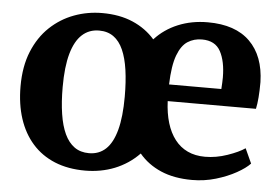

<svg xmlns="http://www.w3.org/2000/svg" viewBox="-45 -631 1025 704"><g transform="rotate(5 467.5 -279.5)"><path d="M291.7 11Q228.4 11 179.4 -9.1Q130.5 -29.3 97.1 -67Q63.6 -104.7 46.2 -157.9Q28.9 -211 28.9 -276.6Q28.9 -349.9 51.4 -404.8Q73.9 -459.8 112.7 -496.5Q151.5 -533.2 201 -551.6Q250.4 -570 304.6 -570Q368.6 -570 417.2 -549Q465.8 -528 498.6 -490.2Q533.7 -528.7 583.4 -549.3Q633.1 -570 693.1 -570Q794.5 -570 848 -517.1Q901.5 -464.2 903.9 -368.3Q903.9 -335.8 901.9 -311.7Q900 -287.6 896 -269.3H571.2Q573.1 -224.7 583.8 -189.3Q594.6 -153.8 613.9 -128.9Q633.1 -104 660.9 -91Q688.6 -77.9 725.1 -77.9Q765.9 -77.9 807.1 -92.2Q848.4 -106.4 871 -122L895.8 -67.7Q879.7 -50.4 847.1 -32.2Q814.5 -14 772.4 -1.5Q730.2 11 685.1 11Q618.5 11 569.9 -10.1Q521.3 -31.2 489.6 -69.3Q470.3 -49.3 447.7 -34.2Q425 -19.1 399.8 -9Q374.6 1 347.2 6Q319.8 11 291.7 11ZM183 -287Q183 -231.9 189.7 -188.6Q196.3 -145.4 210.3 -115.4Q224.4 -85.4 246.5 -69.6Q268.6 -53.9 300 -53.9Q336.9 -53.9 361.9 -77.3Q386.9 -100.7 399.9 -149.1Q412.9 -197.5 412.9 -272Q412.9 -326.6 406.7 -369.9Q400.5 -413.1 387.1 -443.3Q373.7 -473.5 351.8 -489.3Q329.9 -505.1 298.4 -505.1Q261.7 -505.1 236 -481.7Q210.2 -458.3 196.6 -410.2Q183 -362 183 -287ZM570.8 -330.6H763.2Q764 -341.1 764.5 -352.6Q765.1 -364.2 765.1 -372.8Q765 -432.5 745.4 -468.9Q725.8 -505.4 676.8 -505.4Q647.5 -505.4 624.5 -490.7Q601.5 -476 587.3 -438.3Q573.1 -400.5 570.8 -330.6Z"/></g></svg>

Font: Merriweather Light
Style: Regular
Weight: 300
Designer: Eben Sorkin
Foundry: Eben Sorkin
Version: Version 2.100